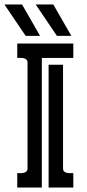

<svg xmlns="http://www.w3.org/2000/svg" viewBox="-38 -838 387 858"><path d="M85 -557.6Q85 -566.9 80.1 -571.5Q75.2 -576.2 68.1 -577.9Q61 -579.6 53.2 -579.3Q45.4 -579.1 39.1 -579.1V-643.6H289.6V-579.1H148.9V0H39.1V-64.5Q45.4 -64.5 53.2 -64.2Q61 -64 68.1 -65.7Q75.2 -67.4 80.1 -71.8Q85 -76.2 85 -85.9ZM243.7 -85.9Q243.7 -76.2 248.5 -71.8Q253.4 -67.4 260.5 -65.7Q267.6 -64 275.4 -64.2Q283.2 -64.5 289.6 -64.5V0H179.2V-548.8H243.7ZM60.5 -817.9 141.1 -677.7H76.7L-18.1 -817.9ZM200.2 -817.9 280.8 -677.7H216.3L121.6 -817.9Z"/></svg>

Font: Isar CAT
Style: Regular
Weight: 400
Designer: Digitized by Peter Wiegel
Foundry: CAT-Fonts, Peter Wiegel
Version: Version 1.000; ttfautohint (v1.3)